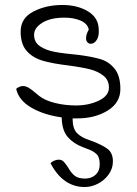

<svg xmlns="http://www.w3.org/2000/svg" viewBox="-20 -475 549 772"><path d="M291 1H272V4Q272 41 289 59.5Q306 78 344 90Q388 106 411 122.5Q434 139 434 174Q434 203 416.5 227Q399 251 373 264Q347 277 321 277Q233 277 183 181Q189 175 198 171Q207 167 216 167Q228 167 235.5 174.5Q243 182 253 197Q265 219 279.5 231Q294 243 322 243Q348 243 364.5 227.5Q381 212 381 186Q381 157 368.5 145Q356 133 338.5 126.5Q321 120 314 117Q276 103 252.5 76Q229 49 228 -3Q156 -13 105.5 -42.5Q55 -72 45 -118Q59 -129 72 -129Q84 -129 95.5 -122Q107 -115 119 -104.5Q131 -94 138 -89Q161 -71 201 -61Q241 -51 286 -51Q337 -51 377.5 -70.5Q418 -90 418 -123Q418 -153 396 -170.5Q374 -188 343 -196Q312 -204 261 -211Q192 -219 151.5 -231Q111 -243 87 -270.5Q63 -298 63 -348Q63 -402 114 -428.5Q165 -455 231 -455Q291 -455 333.5 -429.5Q376 -404 377 -357Q379 -330 369 -314.5Q359 -299 345 -299Q337 -299 331.5 -305Q326 -311 326 -321Q326 -337 337 -356Q332 -380 304.5 -392Q277 -404 239 -404Q183 -404 150 -383.5Q117 -363 117 -335Q117 -305 141 -289Q165 -273 199.5 -266.5Q234 -260 298 -254Q351 -247 384.5 -237Q418 -227 441 -198.5Q464 -170 464 -117Q464 -62 413 -30.5Q362 1 291 1Z"/></svg>

Font: Indie Flower
Style: Regular
Weight: 400
Designer: Kimberly Geswein
Foundry: Kimberly Geswein
Version: Version 2.000